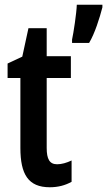

<svg xmlns="http://www.w3.org/2000/svg" viewBox="-20 -780 452 810"><path d="M412 -749V-760H304C303 -725 290 -640 284 -613V-599H356C380 -639 400 -703 412 -749ZM221 -87C189 -87 177 -109 177 -156V-451H279V-543H177V-661H100L74 -541L12 -512V-451H66V-156C66 -45 99 10 190 10C225 10 255 2 282 -13V-103C261 -93 240 -87 221 -87Z"/></svg>

Font: Noto Sans Hebrew ExtraCondensed SemiBold
Style: Regular
Weight: 600
Width: 2
Designer: Ben Nathan
Foundry: Google LLC
Version: Version 3.001